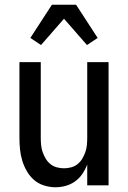

<svg xmlns="http://www.w3.org/2000/svg" viewBox="-20 -782 540 810"><path d="M214 8Q190 8 166 0.5Q142 -7 124 -22.5Q106 -38 93.5 -59.5Q81 -81 74 -104Q67 -127 64.5 -151.5Q62 -176 62 -200V-520H152V-200Q152 -185 153.5 -169.5Q155 -154 160 -140Q165 -126 173 -112.5Q181 -99 193 -89.5Q205 -80 220 -76Q235 -72 250 -72Q265 -72 280 -76Q295 -80 307 -89.5Q319 -99 327 -112.5Q335 -126 340 -140Q345 -154 346.5 -169.5Q348 -185 348 -200V-520H438V0H348V-88Q340 -67 327.5 -48.5Q315 -30 297 -17Q279 -4 257.5 2Q236 8 214 8ZM153 -592 108 -622 199 -762H301L392 -622L347 -592L250 -703Z"/></svg>

Font: Iosevka Term Medium
Style: Regular
Weight: 500
Monospace: yes
Designer: Belleve Invis
Foundry: Belleve Invis
Version: Version 26.3.1